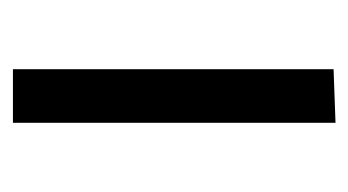

<svg xmlns="http://www.w3.org/2000/svg" viewBox="-141 -398 539 297"><g transform="rotate(90 128.5 -249.5)"><path d="M87 0V-496L170 -499V0Z"/></g></svg>

Font: Commissioner
Style: Regular
Weight: 400
Designer: Kostas Bartsokas
Foundry: Kostas Bartsokas
Version: Version 1.000; ttfautohint (v1.8.3)